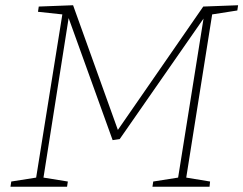

<svg xmlns="http://www.w3.org/2000/svg" viewBox="-20 -713 929 733"><path d="M889 -693 886 -673 790 -658 691 -35 782 -20 780 0H562L565 -20L660 -35L757 -642L437 -182L410 -178L242 -644L146 -35L239 -20L236 0H20L23 -20L118 -35L218 -658L125 -668L128 -688L259 -693L430 -217L756 -688Z"/></svg>

Font: Bitter Pro ExtraLight
Style: Italic
Weight: 275
Italic angle: -9°
Designer: Sol Matas, and Bitter project Authors
Foundry: Sol Matas
Version: Version 1.010